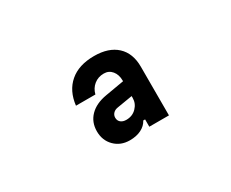

<svg xmlns="http://www.w3.org/2000/svg" viewBox="-63 -1009 877 728"><g transform="rotate(-30 375.0 -644.5)"><path d="M247 -564Q247 -604 273 -630.5Q299 -657 346 -665L433 -680V-615L361 -603Q348 -601 340.5 -593Q333 -585 333 -574Q333 -561 342 -553.5Q351 -546 366 -546Q393 -546 410.5 -564Q428 -582 428 -606V-682Q428 -708 414.5 -724.5Q401 -741 379 -741Q354 -741 336 -726.5Q318 -712 312 -688H227Q234 -749 273.5 -783Q313 -817 380 -817Q444 -817 479 -784.5Q514 -752 514 -693V-480H428V-512H420Q410 -493 389 -482.5Q368 -472 339 -472Q299 -472 273 -498Q247 -524 247 -564Z"/></g></svg>

Font: Martian Mono sWd Rg
Style: Regular
Weight: 400
Width: 6
Monospace: yes
Designer: Roman Shamin
Foundry: Evil Martians
Version: Version 1.000